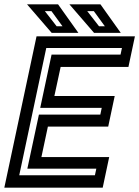

<svg xmlns="http://www.w3.org/2000/svg" viewBox="-37 -868 644 888"><path d="M-17 0 132 -700H587L557 -558.5H243.5L214.5 -424H493.5L463.5 -282.5H184.5L154.5 -141.5H468L438 0ZM52 -57.5H402L408.5 -88H89.5L143 -338H427L433.5 -369H149L201.5 -615.5H520.5L527 -646H177ZM521.5 -716H398L284 -848H427.5ZM448 -746.5 397 -816.5H366.5L421 -746.5ZM325.5 -716H202L88 -848H231.5ZM252 -746.5 201 -816.5H170.5L225 -746.5Z"/></svg>

Font: Tourney Thin SemiBold
Style: Italic
Weight: 600
Italic angle: -12°
Version: Version 1.015